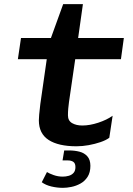

<svg xmlns="http://www.w3.org/2000/svg" viewBox="-20 -694 640 924"><path d="M348 10Q261 10 214 -20.5Q167 -51 167 -115Q167 -126 168.5 -142Q170 -158 174 -193L205 -409H66L81 -511H225L284 -674H379L356 -511H576L562 -409H342L312 -203Q310 -188 308.5 -172Q307 -156 307 -139Q307 -113 327 -101.5Q347 -90 376 -90Q412 -90 453 -103.5Q494 -117 522 -137L506 -31Q490 -19 463.5 -10Q437 -1 407 4.5Q377 10 348 10ZM283 210Q255 210 227.5 203.5Q200 197 181 183L206 134Q217 141 238 148.5Q259 156 282 156Q297 156 311 152Q325 148 334 138Q343 128 343 110Q343 92 333 85Q323 78 306 78H281L289 30H312Q339 30 362.5 36Q386 42 400.5 58.5Q415 75 415 104Q415 136 401.5 157Q388 178 367 189.5Q346 201 323.5 205.5Q301 210 283 210Z"/></svg>

Font: Chivo Mono Medium SemiBold
Style: Italic
Weight: 600
Italic angle: -8.05°
Monospace: yes
Version: Version 1.008